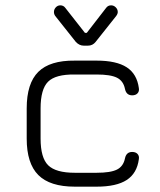

<svg xmlns="http://www.w3.org/2000/svg" viewBox="-20 -699 600 719"><path d="M206 -679Q218 -679 225 -669L298 -576H305L377 -669Q384 -679 396 -679Q406 -679 413.5 -671.5Q421 -664 421 -654Q421 -647 415 -639L338 -542Q327 -528 309 -528H294Q277 -528 264 -542L187 -639Q182 -646 182 -654Q182 -664 189 -671.5Q196 -679 206 -679ZM260 0Q167 0 123.5 -43.5Q80 -87 80 -180V-293Q80 -387 123.5 -430Q167 -473 260 -472H342Q416 -472 454.5 -447Q493 -422 500 -369Q502 -357 495 -349.5Q488 -342 475 -342Q453 -342 448 -366Q442 -396 418 -408Q394 -420 342 -420H260Q188 -421 160 -393Q132 -365 132 -293V-180Q132 -108 160.5 -80Q189 -52 260 -52H342Q394 -52 418 -64Q442 -76 448 -106Q453 -130 475 -130Q488 -130 495 -122.5Q502 -115 500 -103Q493 -50 454.5 -25Q416 0 342 0Z"/></svg>

Font: Jura
Style: Regular
Weight: 400
Designer: Daniel Johnson, Alexei Vanyashin
Foundry: Daniel Johnson
Version: Version 5.103